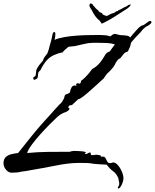

<svg xmlns="http://www.w3.org/2000/svg" viewBox="-26 -997 890 1103"><path d="M653 86Q651 86 651 83Q651 76 655 72Q659 69 659 59Q659 54 658.5 50.5Q658 47 657 44L654 27Q642 -1 623 -14Q613 -21 604 -30.5Q595 -40 587 -51Q568 -52 549.5 -53Q531 -54 512 -56Q493 -60 474 -60.5Q455 -61 436 -61H425Q392 -61 358.5 -56.5Q325 -52 290 -45Q256 -38 222 -32Q188 -26 154 -20Q141 -17 126.5 -15Q112 -13 97 -11Q83 -7 68.5 -6Q54 -5 40 -5Q23 -5 8.5 -22Q-6 -39 -6 -61Q-5 -84 8 -95.5Q21 -107 40.5 -111.5Q60 -116 78 -118Q117 -167 155 -214.5Q193 -262 235 -308L268 -344Q276 -354 284.5 -363Q293 -372 301 -381L315 -396Q319 -399 322 -402.5Q325 -406 329 -410Q334 -417 339.5 -427.5Q345 -438 345 -446L351 -454L365 -459Q369 -461 372 -463Q375 -465 376 -468Q378 -482 384.5 -494Q391 -506 404 -506Q409 -506 413 -502L411 -513L413 -516L426 -521L425 -514L437 -520L440 -533Q448 -538 461 -550.5Q474 -563 486 -577.5Q498 -592 503 -600Q518 -608 529 -617.5Q540 -627 550 -639Q556 -646 562 -655.5Q568 -665 575 -676Q585 -697 604 -701L634 -742Q612 -749 588 -750Q564 -751 540 -751H508Q484 -751 460 -745L412 -734Q402 -731 393 -731Q387 -730 382 -730Q377 -730 372 -729Q368 -729 359.5 -722Q351 -715 343.5 -707.5Q336 -700 334 -696Q331 -695 319 -693Q306 -690 301 -687Q268 -677 246 -654Q224 -631 207 -595Q203 -591 200.5 -588.5Q198 -586 196 -582V-585Q192 -572 192 -563.5Q192 -555 189.5 -549.5Q187 -544 174 -539H172Q165 -539 165 -547Q165 -554 170 -556Q176 -558 178 -561L181 -578Q181 -582 181.5 -586.5Q182 -591 183 -595Q186 -603 190.5 -610Q195 -617 200 -624Q205 -629 210 -636Q215 -643 220 -648L221 -649Q223 -660 231.5 -671.5Q240 -683 246 -690Q250 -700 253.5 -711Q257 -722 259 -733Q262 -744 265.5 -755Q269 -766 271 -776L274 -792L277 -804Q280 -813 285 -813Q292 -813 292 -803Q292 -796 291 -786Q290 -776 287 -768Q310 -778 344.5 -784Q379 -790 416.5 -792.5Q454 -795 489 -795.5Q524 -796 549 -796Q563 -796 578 -794.5Q593 -793 608 -788Q613 -793 618.5 -796.5Q624 -800 629 -802Q632 -802 635.5 -802Q639 -802 642 -801L656 -797Q665 -795 679 -794.5Q693 -794 705.5 -791.5Q718 -789 721 -781Q728 -789 740 -803.5Q752 -818 764.5 -831Q777 -844 783 -847Q789 -851 795 -852Q803 -854 807 -859Q809 -860 812.5 -862.5Q816 -865 821 -869Q832 -877 836 -877Q838 -877 841 -875.5Q844 -874 844 -869Q844 -863 832 -854.5Q820 -846 813 -844Q807 -839 800 -833Q793 -827 788 -820Q786 -816 775.5 -805.5Q765 -795 755 -784.5Q745 -774 743 -771Q731 -758 728 -753Q725 -748 725 -745Q725 -742 723.5 -736Q722 -730 714 -713Q710 -702 706 -700Q702 -698 697.5 -697Q693 -696 686 -689Q685 -688 679 -680Q673 -672 667 -665Q661 -658 659 -660Q654 -657 649.5 -651.5Q645 -646 640 -638Q636 -630 632 -622.5Q628 -615 624 -610Q615 -600 607 -591Q599 -582 589 -574Q587 -572 584 -567Q581 -562 576 -556Q567 -541 561 -539Q551 -529 531 -511Q511 -493 489 -473.5Q467 -454 449 -440.5Q431 -427 423 -427L388 -394L372 -391L365 -380L373 -375L372 -368Q367 -361 358.5 -356.5Q350 -352 340 -349Q329 -344 319 -337.5Q309 -331 301 -323Q286 -309 260 -283Q234 -257 206.5 -226.5Q179 -196 157.5 -167Q136 -138 130 -118Q194 -124 252.5 -124.5Q311 -125 372 -125Q378 -125 384 -128Q392 -130 397 -130Q406 -130 420.5 -129.5Q435 -129 449 -127.5Q463 -126 468 -121L460 -113H463Q463 -112 464 -112Q474 -112 480 -117Q485 -121 494 -121L497 -106H512Q514 -106 517 -106.5Q520 -107 522 -108H530Q535 -108 544.5 -106Q554 -104 556 -96Q559 -96 561 -97H567Q576 -97 580.5 -88Q585 -79 590 -69.5Q595 -60 606 -60Q615 -60 623 -64Q638 -64 652 -47.5Q666 -31 675 -9Q684 13 683 30Q683 38 678.5 51.5Q674 65 667 75.5Q660 86 653 86ZM562 -862 556 -863 553 -870H552L548 -877Q532 -889 521 -904.5Q510 -920 501 -939Q497 -945 493.5 -950.5Q490 -956 488 -963Q488 -972 489.5 -974Q491 -976 491 -976Q492 -976 492 -976.5Q492 -977 494 -977Q496 -976 498.5 -976Q501 -976 503 -974Q506 -973 508 -968Q510 -963 514 -962Q514 -962 514.5 -962Q515 -962 514 -961Q517 -958 523 -950.5Q529 -943 533 -943Q533 -943 532.5 -942Q532 -941 533 -941V-940Q538 -940 539.5 -935.5Q541 -931 545 -929Q548 -926 551.5 -925Q555 -924 559 -922Q561 -921 562 -918Q563 -915 566 -913L572 -910Q574 -910 574 -909L588 -905Q593 -908 599 -911Q605 -914 607 -915Q614 -919 619 -920Q624 -921 629 -923Q636 -927 640.5 -930.5Q645 -934 652 -934Q654 -934 654 -939Q658 -938 671 -945.5Q684 -953 688 -955Q688 -956 689 -956Q694 -956 701.5 -961.5Q709 -967 713 -969Q716 -970 718.5 -970Q721 -970 722 -971Q723 -972 725 -972V-971Q725 -970 723.5 -966.5Q722 -963 716 -957Q709 -950 700 -944.5Q691 -939 682 -933Q656 -916 630.5 -900Q605 -884 578 -870Q574 -869 570.5 -866.5Q567 -864 562 -862Z"/></svg>

Font: Water Brush
Style: Regular
Weight: 400
Designer: Robert E. Leuschke
Foundry: Robert E. Leuschke
Version: Version 1.010; ttfautohint (v1.8.4.7-5d5b)